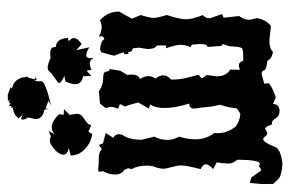

<svg xmlns="http://www.w3.org/2000/svg" viewBox="-149 -566 738 488"><g transform="rotate(-90 220.0 -322.0)"><path d="M181.6 19.5Q168.9 19.5 163.3 9.8Q157.7 0 151.4 0L147.9 0.5Q142.1 -17.1 136.2 -17.1Q128.9 -11.7 125 -11.7Q121.1 -11.7 117.4 -16.8Q113.8 -22 109.9 -22Q102.1 -22 89.4 10.7Q82 22.5 49.3 26.9Q22.9 25.9 10.7 18.1L-3.4 3.4L-3.9 -23.4L-1 -56.2L13.2 -51.8L30.3 -27.8Q38.6 -27.8 40.5 -33.2Q44.4 -30.8 49.3 -30.8Q57.6 -35.6 58.1 -87.9Q48.3 -99.1 48.3 -109.4Q48.3 -123 51.3 -140.1L34.2 -149.4Q46.4 -159.7 46.4 -167.5Q46.4 -175.3 34.2 -181.2Q43.5 -217.3 43.5 -231.4Q43.5 -239.7 39.3 -254.4Q35.2 -269 35.2 -275.4Q35.2 -285.6 39.1 -295.4Q43 -305.2 43 -317.4Q43 -341.3 34.2 -356.4L36.6 -366.2Q32.7 -369.6 32.7 -375.5Q20.5 -381.3 20.5 -398.4Q20.5 -414.1 28.8 -429.2L27.3 -439Q28.3 -441.4 34.2 -441.4Q36.1 -441.4 41.3 -440.7Q46.4 -439.9 62.5 -439.9Q78.6 -439.9 84 -432.1L95.7 -439.5L99.6 -429.2L126 -422.4L113.8 -403.3Q123 -397.9 123 -388.2L121.1 -379.4Q108.9 -364.3 108.9 -330.6L116.7 -298.8Q108.4 -282.2 108.4 -266.1Q108.4 -250.5 116.7 -235.8Q109.9 -213.4 109.9 -194.8Q109.9 -166.5 126 -146.5L125.5 -137.2Q125.5 -114.3 142.1 -92.3Q155.3 -81.5 174.8 -80.1L183.1 -85.4Q189.5 -87.9 189.5 -95.2Q189.5 -104.5 197.8 -132.3Q192.4 -151.9 190.9 -175.3L188 -197.3Q188 -210 200.7 -210Q189.5 -246.6 189.5 -272.5Q189.5 -295.4 198.2 -309.1L188 -313L203.6 -339.4Q198.7 -358.9 193.4 -373.5L199.7 -386.2L187.5 -391.1Q192.4 -400.9 192.4 -409.7L189.5 -422.9L201.2 -437Q216.3 -438 231.4 -439.9Q247.1 -428.7 265.1 -428.7Q277.3 -428.7 280 -425.3Q282.7 -421.9 282.7 -417.2Q282.7 -412.6 288.6 -412.6L284.2 -385.3L273.9 -368.2L274.4 -357.4Q274.4 -337.4 262.7 -335.4Q270.5 -324.7 270.5 -314Q270.5 -304.2 264.2 -295.9Q272.5 -285.2 272.5 -275.9Q272.5 -265.6 261.7 -255.9Q261.7 -235.8 265.6 -218.8Q271 -198.2 273.9 -186.5L264.6 -178.2L273.4 -165.5L270 -141.1Q270 -115.7 287.1 -106L286.6 -81.5L297.4 -84Q306.6 -84 309.6 -72.8L332.5 -73.2L341.8 -75.7Q345.7 -86.9 345.7 -96.7Q345.7 -111.8 352.5 -123.5L347.2 -129.4L344.7 -163.6Q352.1 -163.6 352.1 -183.1L350.6 -203.1L343.8 -207Q350.1 -218.8 350.1 -232.9Q350.1 -242.7 341.3 -270L348.1 -267.6Q348.6 -272.5 348.6 -283.7L348.1 -292.5Q339.4 -297.4 339.4 -316.4L342.8 -336.9L341.3 -353.5Q332 -354.5 331.5 -365.2L326.7 -364.3L326.2 -376L331.5 -375Q326.2 -392.6 322.3 -400.9L331.1 -433.6L338.9 -437Q363.3 -433.6 363.3 -425.8Q372.1 -427.2 372.1 -433.6L370.6 -439.9Q382.8 -432.6 395.5 -432.6Q404.3 -432.6 412.6 -437Q434.6 -417 434.6 -388.2Q423.3 -368.7 416.5 -355.5L425.8 -333.5Q418.5 -310.1 418.5 -300.8Q418.5 -291.5 425.8 -267.1Q415 -233.9 415 -218.3Q415 -202.1 425.8 -175.3Q417.5 -168.9 417.5 -157.7L428.2 -126.5L418.9 -122.6L423.3 -83Q413.6 -70.8 413.6 -56.6L418 -37.6Q413.6 -14.2 397.9 -2.4L361.8 -6.3Q340.3 -6.3 332 2.9Q314.9 0 309.6 -11.2Q285.6 -14.6 285.6 -19Q285.6 -23.4 277.3 -26.4L251.5 -19.5L252.4 -7.3Q236.3 4.4 216.3 9.8L199.7 2.9Q199.2 19.5 181.6 19.5ZM123.5 -456.5Q101.6 -459.5 85.2 -475.1Q68.8 -490.7 68.8 -511.2L87.9 -516.1Q70.8 -520 70.8 -529.8Q70.8 -540.5 84.5 -552.5Q98.1 -564.5 106.9 -564.5Q112.3 -564.5 116.7 -561.5L131.3 -567.4L122.6 -552.2Q131.3 -559.6 140.6 -559.6Q156.2 -559.6 173.8 -540.5L171.9 -529.3L186.5 -528.3L171.9 -513.7L174.8 -496.6Q174.8 -488.3 170.7 -484.1Q166.5 -480 161.4 -476.6Q156.2 -473.1 151.6 -469.5Q147 -465.8 146 -459L128.9 -466.3ZM316.9 -452.6Q311.5 -462.9 302.2 -462.9Q294.9 -462.9 287.1 -458L284.2 -470.7L271 -459L270 -480Q250 -482.9 250 -500Q250 -508.3 256.8 -524.9L271 -527.3Q252.9 -535.2 252.9 -541Q252.9 -542.5 256.8 -545.4Q279.3 -560.5 282.2 -565.2Q285.2 -569.8 292.5 -569.8Q300.8 -569.8 316.4 -562.5L327.1 -563.5Q344.2 -563.5 344.2 -552.7L345.2 -548.8Q365.2 -548.8 367.7 -518.6L358.9 -516.1Q367.2 -510.3 367.2 -503.4Q367.2 -494.1 352.1 -483.4L336.4 -497.1L343.8 -463.9Q331.5 -471.7 324.2 -471.7Q315.9 -471.7 315.9 -460.4ZM185.2 -578.3Q161.3 -582.2 161.3 -601.4L165.6 -620.1Q160.2 -626.8 160.2 -633L160.9 -637.7L172.7 -633.4L163.3 -643.2Q171.1 -656 188.7 -658L190.6 -655.7L190.2 -663.5L193.7 -661.1L195.3 -668.5L200 -664.3Q201.6 -664.3 202 -667L206.6 -668.2L210.2 -665.8L207.4 -670.9L223 -671.3L242.2 -664.3L239.1 -660.7Q267.6 -654.9 269.1 -619.3L266.8 -620.1L262.5 -603.3L263.7 -601.4L268.7 -603.7Q264.4 -597.8 262.5 -597.8Q260.5 -597.8 259.8 -603.3Q257.4 -599 257.4 -593.2L257.8 -586.5Q257.8 -575.6 195.3 -561.1L208.2 -567.8L188.3 -575.2L187.1 -567.4Z"/></g></svg>

Font: Truetypewriter PolyglOTT
Style: Regular
Weight: 400
Designer: Sergey Beatoff a.k.a. Sam_T
Version: Version 3.76